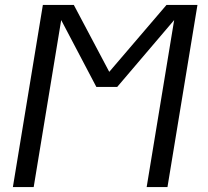

<svg xmlns="http://www.w3.org/2000/svg" viewBox="-20 -755 840 775"><path d="M32 0 153 -735H278L421 -465L652 -735H777L656 0H572L683 -674L453 -404H369L227 -674L116 0Z"/></svg>

Font: Iosevka Aile Oblique
Style: Regular
Weight: 400
Italic angle: -9°
Designer: Belleve Invis
Foundry: Belleve Invis
Version: Version 31.1.0; ttfautohint (v1.8.4)